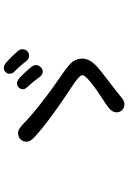

<svg xmlns="http://www.w3.org/2000/svg" viewBox="153 -864 693 1040"><g transform="rotate(-90 500.0 -344.5)"><path d="M411.1 -61.5Q411.1 -88.9 455.1 -117.2Q612.3 -217.8 612.3 -245.1Q612.3 -262.7 547.9 -303.7Q370.1 -419.9 277.3 -503.9Q252 -527.3 252 -546.9Q252 -568.4 265.1 -581.1Q278.3 -593.8 300.8 -593.8Q318.4 -593.8 348.6 -565.4Q389.6 -524.4 461.9 -467.8Q534.2 -411.1 603.5 -364.3Q668.9 -320.3 685.5 -297.9Q702.1 -272.5 702.1 -246.1Q702.1 -210.9 668.9 -175.8Q642.6 -149.4 570.3 -95.7Q504.9 -45.9 497.1 -38.1Q473.6 -17.6 457 -17.6Q436.5 -17.6 423.8 -29.3Q411.1 -41 411.1 -61.5ZM631.8 -460Q614.3 -460 603.5 -475.6Q576.2 -513.7 545.9 -545.9Q536.1 -555.7 536.1 -568.4Q536.1 -580.1 546.9 -590.8Q555.7 -599.6 567.4 -599.6Q580.1 -599.6 594.7 -587.9Q608.4 -576.2 627.4 -555.7Q646.5 -535.2 659.2 -518.6Q667 -507.8 667 -497.1Q667 -479.5 652.3 -467.8Q642.6 -460 631.8 -460ZM717.8 -534.2Q700.2 -534.2 690.4 -546.9Q661.1 -585 629.9 -615.2Q620.1 -625 620.1 -638.7Q620.1 -652.3 628.9 -661.1Q638.7 -670.9 651.4 -670.9Q665 -670.9 677.7 -660.2Q712.9 -630.9 744.1 -592.8Q752.9 -584 752.9 -570.3Q752.9 -552.7 740.2 -542Q732.4 -534.2 717.8 -534.2Z"/></g></svg>

Font: jf-openhuninn-2.1
Style: Regular
Weight: 400
Designer: [Kosugi Maru]
Designed by MOTOYA      

[Varela Round]
Joe Prince (Latin component); Avraham Cornfeld (Hebrew component)
Foundry: justfont Co., Ltd.
Version: 2.1